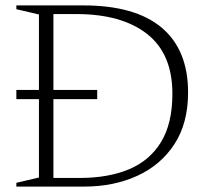

<svg xmlns="http://www.w3.org/2000/svg" viewBox="-20 -690 766 710"><path d="M40.5 0V-14L124 -33.5V-323.5H40.5V-357.5H124V-636.5L40.5 -656V-670H288Q480 -670 577.8 -587.8Q675.5 -505.5 675.5 -348Q675.5 -234.5 625 -157Q574.5 -79.5 487.5 -39.8Q400.5 0 291 0ZM617.5 -343.5Q617.5 -491 523.8 -564.5Q430 -638 262.5 -638H177.5V-357.5H339.5V-323.5H177.5V-32H276Q380 -32 456.5 -63.8Q533 -95.5 575.2 -164.2Q617.5 -233 617.5 -343.5Z"/></svg>

Font: Newsreader Text Light
Style: Regular
Weight: 300
Designer: Hugues Gentile
Foundry: Production Type
Version: Version 1.001